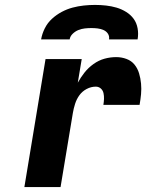

<svg xmlns="http://www.w3.org/2000/svg" viewBox="-20 -760 640 780"><path d="M79 0 165 -520H312L296 -424Q308 -446 323.5 -465.5Q339 -485 360 -500Q381 -515 404.5 -521.5Q428 -528 452 -528Q474 -528 494 -520.5Q514 -513 526.5 -497.5Q539 -482 545 -462Q551 -442 553 -420.5Q555 -399 553 -377.5Q551 -356 547 -334H400Q402 -346 402.5 -358Q403 -370 400.5 -381.5Q398 -393 389.5 -400.5Q381 -408 369 -408Q350 -408 332 -398.5Q314 -389 302.5 -373Q291 -357 285 -338Q279 -319 276 -301L226 0ZM147 -600Q151 -623 162 -645Q173 -667 191 -683.5Q209 -700 230.5 -711.5Q252 -723 274.5 -729Q297 -735 320 -737.5Q343 -740 366 -740Q389 -740 411 -737.5Q433 -735 453.5 -729Q474 -723 492.5 -711.5Q511 -700 523 -683.5Q535 -667 539 -645Q543 -623 539 -600H423Q425 -613 418.5 -623Q412 -633 400.5 -638Q389 -643 376.5 -644.5Q364 -646 351 -646Q338 -646 324.5 -644.5Q311 -643 298.5 -638Q286 -633 275.5 -623Q265 -613 263 -600Z"/></svg>

Font: Iosevka Heavy Extended Oblique
Style: Regular
Weight: 900
Width: 7
Italic angle: -9°
Monospace: yes
Designer: Belleve Invis
Foundry: Belleve Invis
Version: Version 32.5.0; ttfautohint (v1.8.4)